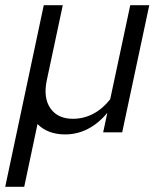

<svg xmlns="http://www.w3.org/2000/svg" viewBox="-20 -508 640 737"><path d="M0 209 148 -488H221L159 -197Q146 -131 174 -91.5Q202 -52 260 -52Q301 -52 337.5 -71Q374 -90 403 -127L480 -488H553L449 0H376L392 -75Q358 -34 317 -13Q276 8 230 8Q196 8 169 -2.5Q142 -13 124 -32L73 209Z"/></svg>

Font: Red Hat Text
Style: Italic
Weight: 400
Italic angle: -12°
Designer: Pentagram, MCKL
Foundry: Pentagram, MCKL
Version: Version 1.023